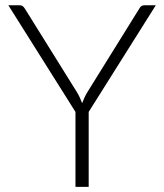

<svg xmlns="http://www.w3.org/2000/svg" viewBox="-20 -728 640 748"><path d="M325.5 -292V0H274V-292L12.5 -707.5H57Q64 -707.5 68.2 -704.2Q72.5 -701 76.5 -695L279 -370Q286 -358.5 291 -347.8Q296 -337 300 -326Q304 -337 309 -347.8Q314 -358.5 321 -370L523 -695Q526 -700.5 530.5 -704Q535 -707.5 542 -707.5H587Z"/></svg>

Font: o
Style: Regular
Weight: 300
Designer: Lukasz Dziedzic
Foundry: Lukasz Dziedzic
Version: Version 1.104; Western+Polish opensource; ttfautohint (v1.8.